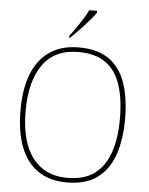

<svg xmlns="http://www.w3.org/2000/svg" viewBox="-61 -981 809 1041"><g transform="rotate(5 343.0 -460.5)"><path d="M343 10Q248 10 184.5 -33.5Q121 -77 89.5 -159.5Q58 -242 58 -359Q58 -476 90.5 -557.5Q123 -639 187 -682Q251 -725 344 -725Q446 -725 508 -681.5Q570 -638 598.5 -556Q627 -474 627 -358Q627 -247 598 -164Q569 -81 506.5 -35.5Q444 10 343 10ZM343 -15Q434 -15 490 -56.5Q546 -98 572.5 -175Q599 -252 599 -358Q599 -466 574 -542.5Q549 -619 493 -659.5Q437 -700 344 -700Q215 -700 150.5 -609.5Q86 -519 86 -358Q86 -250 114.5 -173.5Q143 -97 200.5 -56Q258 -15 343 -15ZM287 -784Q302 -803 320 -829Q338 -855 355 -882Q372 -909 382 -931H425V-921Q416 -908 399.5 -888Q383 -868 363 -846Q343 -824 323.5 -804.5Q304 -785 289 -771H287Z"/></g></svg>

Font: Noto Serif Lao Thin
Style: Regular
Weight: 250
Designer: Monotype Design Team
Foundry: Monotype Imaging Inc.
Version: Version 2.003